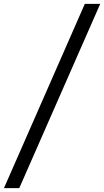

<svg xmlns="http://www.w3.org/2000/svg" viewBox="-78 -800 540 997"><path d="M-57.5 177 362.5 -780H442.5L22 177Z"/></svg>

Font: Merriweather 36pt Medium
Style: Italic
Weight: 500
Italic angle: -7.8°
Version: Version 2.101